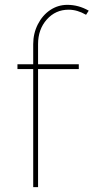

<svg xmlns="http://www.w3.org/2000/svg" viewBox="-20 -772 386 792"><path d="M137 -590V-507H305V-487H137V0H117V-487H52V-507H117V-590Q117 -634 136 -671.5Q155 -709 187 -730.5Q219 -752 258 -752Q304 -752 346 -728L335 -711Q299 -732 263 -732Q209 -732 173 -691.5Q137 -651 137 -590Z"/></svg>

Font: TypoPRO Montserrat
Style: Regular
Weight: 250
Designer: Julieta Ulanovsky
Foundry: Julieta Ulanovsky
Version: Version 6.001